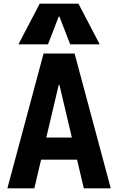

<svg xmlns="http://www.w3.org/2000/svg" viewBox="-20 -1020 640 1040"><path d="M20 0 216 -730H384L580 0H434L302 -560H298L166 0ZM140 -155V-275H460V-155ZM80 -780 195 -1000H405L520 -780H360L302 -930H298L240 -780Z"/></svg>

Font: M PLUS Code Latin Expanded
Style: Bold
Weight: 700
Width: 7
Designer: Coji Morishita
Foundry: UNDERFOREST DESIGN
Version: Version 1.002; ttfautohint (v1.8.3)